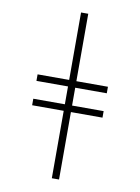

<svg xmlns="http://www.w3.org/2000/svg" viewBox="-102 -891 805 1102"><g transform="rotate(10 300.0 -340.0)"><path d="M279 143V-250H95V-288H279V-392H95V-430H279V-823H321V-430H505V-392H321V-288H505V-250H321V143Z"/></g></svg>

Font: Zed Sans Extralight Extended
Style: Regular
Weight: 200
Width: 7
Designer: Belleve Invis
Foundry: Belleve Invis
Version: Version 1.0.0; ttfautohint (v1.8.4)